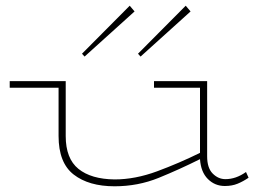

<svg xmlns="http://www.w3.org/2000/svg" viewBox="-20 -641 950 672"><path d="M14 -334V-357H210V-165Q210 -86 254.5 -50Q299 -14 381 -13Q453 -13 530 -41.5Q607 -70 680 -106V-334H519V-357H705V-94Q705 -53 724.5 -33.5Q744 -14 769 -14Q806 -14 841 -39L850 -19Q831 -6 811.5 2Q792 10 767 10Q732 10 707.5 -14.5Q683 -39 680 -84Q608 -48 535.5 -18.5Q463 11 381 11Q291 11 238 -30Q185 -71 185 -165V-334ZM472 -443 463 -453 630 -621 647 -601ZM276 -443 267 -453 434 -621 451 -601Z"/></svg>

Font: Padyakke Expanded One
Style: Regular
Weight: 400
Designer: James Puckett
Foundry: Dunwich Type Founders
Version: Version 1.500; ttfautohint (v1.8.4.7-5d5b)